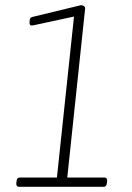

<svg xmlns="http://www.w3.org/2000/svg" viewBox="-20 -722 510 742"><path d="M54 0Q42 0 43 -14L44 -22Q45 -36 57 -36H200L266 -658L108 -624Q94 -621 94 -634Q94 -640 95.5 -647.5Q97 -655 107 -657L293 -702Q300 -702 305 -698Q310 -694 309 -689L240 -36H383Q395 -36 394 -22L393 -14Q392 0 380 0Z"/></svg>

Font: Asap Condensed Condensed Thin
Style: Italic
Weight: 100
Width: 3
Italic angle: -6°
Designer: Pablo Cosgaya
Foundry: Omnibus-Type
Version: Version 3.001; ttfautohint (v1.8.4.7-5d5b)